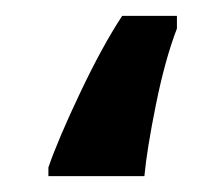

<svg xmlns="http://www.w3.org/2000/svg" viewBox="-20 18 252 242"><path d="M41 229Q53 194 81 135Q109 76 134 38H203V54Q188 93 176.5 150Q165 207 162 240H41Z"/></svg>

Font: Noto Serif CondExtraBold
Style: Regular
Weight: 800
Width: 3
Designer: Monotype Design Team
Foundry: Monotype Imaging Inc.
Version: Version 1.001